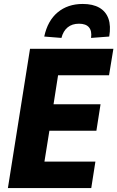

<svg xmlns="http://www.w3.org/2000/svg" viewBox="-20 -952 594 972"><path d="M20 0 132 -705H554L532 -571H274L251 -424H489L468 -290H230L205 -134H463L442 0ZM291 -760 204 -767Q221 -847 272 -889.5Q323 -932 399 -932Q450 -932 483 -913Q516 -894 529 -857.5Q542 -821 533 -767L441 -760Q446 -795 430.5 -813.5Q415 -832 380 -832Q345 -832 322.5 -813.5Q300 -795 291 -760Z"/></svg>

Font: Nunito Sans 10pt Condensed Black
Style: Italic
Weight: 900
Width: 3
Italic angle: -9°
Designer: Vernon Adams
Foundry: Vernon Adams
Version: Version 3.101;gftools[0.9.27]